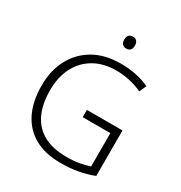

<svg xmlns="http://www.w3.org/2000/svg" viewBox="-209 -1058 1142 1214"><g transform="rotate(30 362.0 -450.5)"><path d="M387 -364H647V-32Q594 -11 535.5 -0.5Q477 10 410 10Q297 10 219.5 -33.5Q142 -77 102 -159Q62 -241 62 -356Q62 -465 106 -548Q150 -631 231.5 -678Q313 -725 428 -725Q486 -725 538.5 -714.5Q591 -704 638 -682L615 -631Q570 -652 522 -662.5Q474 -673 425 -673Q331 -673 263 -633Q195 -593 159 -522Q123 -451 123 -357Q123 -254 157 -183.5Q191 -113 257.5 -77.5Q324 -42 422 -42Q474 -42 515 -49Q556 -56 589 -68V-311H387ZM408 -911Q427 -911 437 -899.5Q447 -888 447 -868Q447 -847 437 -835.5Q427 -824 408 -824Q389 -824 379 -835.5Q369 -847 369 -868Q369 -888 379 -899.5Q389 -911 408 -911Z"/></g></svg>

Font: Noto Sans Devanagari Light
Style: Regular
Weight: 300
Version: Version 2.003